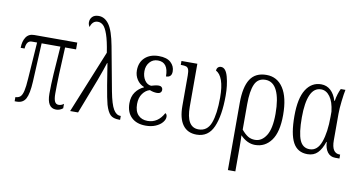

<svg xmlns="http://www.w3.org/2000/svg" viewBox="-91 -1015 2821 1499"><g transform="rotate(10 1319.5 -265.0)"><path d="M307 -106Q307 -176 312.5 -263.5Q318 -351 328 -482H179L164 -176Q159 -79 137.5 -39.5Q116 0 67 0H50V-33Q75 -34 89 -47Q103 -60 111 -93.5Q119 -127 123 -192L143 -482H101Q59 -482 55 -419H24Q24 -470 45.5 -503Q67 -536 111 -536H452V-482H365Q352 -241 352 -115Q352 -72 361.5 -52Q371 -32 392 -32Q414 -32 433 -47V-12Q409 8 379 8Q307 8 307 -106Z M693 -498Q679 -590 661.5 -640Q644 -690 625 -707Q606 -724 583 -724Q560 -724 545.5 -709.5Q531 -695 526 -673Q521 -678 517.5 -688Q514 -698 514 -708Q514 -734 531 -752Q548 -770 582 -770Q630 -770 664 -722.5Q698 -675 720 -557L785 -207Q804 -108 827 -69.5Q850 -31 882 -31H886V0H878Q830 0 807.5 -22.5Q785 -45 769 -99Q757 -143 739.5 -247.5Q722 -352 712 -419H709Q695 -373 660 -278L553 0H490Z M935 -141Q935 -194 960.5 -229.5Q986 -265 1025 -282V-285Q990 -299 969 -331Q948 -363 948 -403Q948 -468 989 -505.5Q1030 -543 1098 -543Q1162 -543 1193.5 -514Q1225 -485 1225 -443Q1225 -396 1180 -396Q1180 -508 1097 -508Q1057 -508 1032 -479Q1007 -450 1007 -408Q1007 -366 1026.5 -336.5Q1046 -307 1078 -304Q1085 -306 1103 -311Q1121 -316 1138 -316Q1152 -316 1160.5 -308Q1169 -300 1169 -287Q1169 -273 1159.5 -265Q1150 -257 1134 -257Q1103 -257 1075 -269Q1042 -260 1018.5 -227.5Q995 -195 995 -145Q995 -88 1023 -58.5Q1051 -29 1098 -29Q1180 -29 1225 -113Q1239 -106 1239 -85Q1239 -64 1220.5 -41.5Q1202 -19 1168 -4.5Q1134 10 1090 10Q1017 10 976 -30Q935 -70 935 -141Z M1346 -192V-433Q1346 -466 1340 -481Q1334 -496 1321 -500.5Q1308 -505 1280 -505H1278V-536H1404V-196Q1404 -33 1501 -33Q1571 -33 1598 -105Q1625 -177 1625 -307Q1625 -392 1607 -442.5Q1589 -493 1557 -508Q1557 -525 1566.5 -534.5Q1576 -544 1591 -544Q1629 -544 1647 -477.5Q1665 -411 1665 -329Q1665 -171 1625.5 -80.5Q1586 10 1493 10Q1421 10 1383.5 -41.5Q1346 -93 1346 -192Z M1783 -293Q1783 -419 1823.5 -481.5Q1864 -544 1952 -544Q2037 -544 2085 -470.5Q2133 -397 2133 -258Q2133 -122 2084.5 -56Q2036 10 1957 10Q1894 10 1840 -46Q1842 -10 1842 49V240H1783ZM2073 -257Q2073 -376 2042 -440.5Q2011 -505 1950 -505Q1890 -505 1866 -451Q1842 -397 1842 -293V-91Q1870 -58 1894 -43.5Q1918 -29 1950 -29Q2003 -29 2038 -84Q2073 -139 2073 -257Z M2221 -267Q2221 -407 2265 -476.5Q2309 -546 2385 -546Q2429 -546 2460.5 -517Q2492 -488 2507 -437H2511Q2515 -465 2523.5 -492Q2532 -519 2541 -536H2578Q2571 -503 2564 -443.5Q2557 -384 2557 -342V-132Q2557 -31 2621 -31H2625V0H2591Q2552 0 2529.5 -30Q2507 -60 2505 -110H2502Q2483 -52 2452.5 -21Q2422 10 2372 10Q2293 10 2257 -57Q2221 -124 2221 -267ZM2500 -310V-350Q2491 -427 2461.5 -467Q2432 -507 2391 -507Q2335 -507 2307.5 -445Q2280 -383 2280 -265Q2280 -142 2303.5 -86.5Q2327 -31 2382 -31Q2444 -31 2472 -108Q2500 -185 2500 -310Z"/></g></svg>

Font: Noto Serif CondLight
Style: Regular
Weight: 300
Width: 3
Designer: Monotype Design Team
Foundry: Monotype Imaging Inc.
Version: Version 1.001